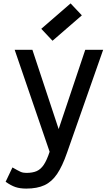

<svg xmlns="http://www.w3.org/2000/svg" viewBox="-20 -910 640 1126"><path d="M134 196Q97 196 70.5 187Q44 178 13 156L53 72Q86 91 100.5 97.5Q115 104 134 104Q171 104 195 93.5Q219 83 237 56Q255 29 271 -20L66 -618H170L324 -153L480 -618H585L373 -14Q346 64 315 110Q284 156 241 176Q198 196 134 196ZM288 -671 222 -741 394 -890 460 -820Z"/></svg>

Font: Victor Mono Thin
Style: Regular
Weight: 100
Monospace: yes
Designer: Rune Bjørnerås
Version: Version 1.561;gftools[0.9.30]